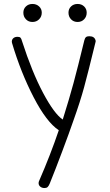

<svg xmlns="http://www.w3.org/2000/svg" viewBox="-20 -693 558 970"><path d="M175 232Q175 226 178 220Q235 89 277 -35Q215 -76 150 -201.5Q85 -327 41 -475Q39 -482 40 -486Q41 -495 48.5 -501Q56 -507 69 -507Q79 -507 83.5 -502.5Q88 -498 91 -486Q142 -328 198 -223Q254 -118 297 -89Q330 -194 351.5 -273.5Q373 -353 406 -489Q409 -501 414.5 -505.5Q420 -510 431 -510Q458 -510 463 -488Q464 -485 463 -482.5Q462 -480 462 -478Q425 -326 405 -252.5Q385 -179 351 -84Q330 -23 294.5 71.5Q259 166 231 235Q226 247 220.5 252Q215 257 205 257Q192 257 183.5 250Q175 243 175 232ZM98 -629Q98 -648 111 -660.5Q124 -673 144 -673Q164 -673 177.5 -660.5Q191 -648 191 -629Q191 -609 177.5 -595.5Q164 -582 144 -582Q124 -582 111 -595.5Q98 -609 98 -629ZM326 -629Q326 -648 339 -660.5Q352 -673 372 -673Q392 -673 405 -660.5Q418 -648 418 -629Q418 -609 405 -595.5Q392 -582 372 -582Q352 -582 339 -595.5Q326 -609 326 -629Z"/></svg>

Font: Mali Light
Style: Regular
Weight: 300
Designer: Kitiyaporn Chalermlarp | Katatrad Aksorn Co.,Ltd.
Foundry: Cadson Demak Co.,Ltd.
Version: Version 1.000; ttfautohint (v1.6)